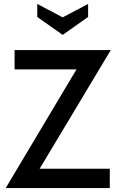

<svg xmlns="http://www.w3.org/2000/svg" viewBox="-20 -954 589 974"><path d="M181 -98H537V0H9L368 -602H54V-700H542ZM298 -866 427 -934V-868L298 -777L169 -868V-934Z"/></svg>

Font: Cabin Medium
Style: Regular
Weight: 500
Designer: Pablo Impallari
Foundry: Pablo Impallari. http://www.impallari.com Igino Marini. http://www.ikern.com
Version: Version 2.200